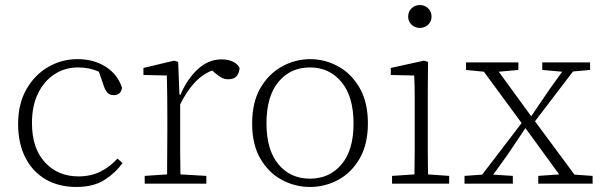

<svg xmlns="http://www.w3.org/2000/svg" viewBox="-20 -730 2390 763"><path d="M283 13Q213 13 161 -17.5Q109 -48 80.5 -104.5Q52 -161 52 -237Q52 -317 84.5 -374.5Q117 -432 171 -463.5Q225 -495 288 -495Q353 -495 400.5 -464.5Q448 -434 465 -381Q460 -352 432 -352Q416 -352 407.5 -361Q399 -370 394 -384L373 -445Q336 -462 290 -462Q238 -462 196.5 -435Q155 -408 131 -358.5Q107 -309 107 -241Q107 -141 158.5 -85Q210 -29 292 -29Q340 -29 378 -47.5Q416 -66 447 -100L467 -82Q438 -42 394.5 -14.5Q351 13 283 13Z M555 0V-31L644 -37Q644 -78 644.5 -126Q645 -174 645 -213V-264Q645 -311 644.5 -351.5Q644 -392 643 -430L550 -432V-460L672 -489L688 -484L693 -354H696V-353H697Q723 -415 765.5 -454.5Q808 -494 860 -494Q889 -494 907.5 -484Q926 -474 932 -460Q931 -440 920.5 -427.5Q910 -415 887 -415Q871 -415 858.5 -422.5Q846 -430 832 -442L823 -450Q783 -434 752 -400Q721 -366 696 -315V-213Q696 -174 696 -126Q696 -78 697 -37L800 -31V0Z M1212 13Q1153 13 1100.5 -15Q1048 -43 1015 -99Q982 -155 982 -239Q982 -324 1015 -380.5Q1048 -437 1101 -466Q1154 -495 1212 -495Q1271 -495 1323.5 -466.5Q1376 -438 1409 -381Q1442 -324 1442 -240Q1442 -156 1409 -99.5Q1376 -43 1323.5 -15Q1271 13 1212 13ZM1212 -20Q1289 -20 1337 -76.5Q1385 -133 1385 -239Q1385 -346 1337 -404Q1289 -462 1212 -462Q1134 -462 1086.5 -404.5Q1039 -347 1039 -240Q1039 -134 1086.5 -77Q1134 -20 1212 -20Z M1538 0V-31L1627 -37Q1628 -78 1628 -126Q1628 -174 1628 -213V-263Q1628 -310 1628 -351Q1628 -392 1626 -430L1533 -432V-460L1665 -489L1681 -484L1680 -367V-213Q1680 -174 1680 -125.5Q1680 -77 1681 -37L1765 -31V0ZM1648 -619Q1629 -619 1615.5 -632Q1602 -645 1602 -664Q1602 -684 1615.5 -697Q1629 -710 1648 -710Q1668 -710 1681.5 -697Q1695 -684 1695 -664Q1695 -645 1681.5 -632Q1668 -619 1648 -619Z M2135 -452V-482H2325V-452L2257 -446L2106 -248L2263 -36L2335 -31V0H2119V-31L2202 -37L2068 -221L1997 -115L1940 -36L2018 -31V0H1826V-31L1896 -36L2053 -241L1903 -445L1832 -452V-482H2040V-452L1962 -445L2091 -268L2161 -371L2214 -445Z"/></svg>

Font: Source Serif 4 SmText Light
Style: Regular
Weight: 300
Designer: Frank Grießhammer
Foundry: Adobe
Version: Version 4.005;hotconv 1.1.0;makeotfexe 2.6.0